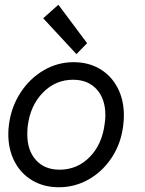

<svg xmlns="http://www.w3.org/2000/svg" viewBox="-20 -779 613 809"><path d="M15 -214Q15 -235 18 -256Q28 -330 67 -389.5Q106 -449 164.5 -483Q223 -517 290 -517Q353 -517 401 -488.5Q449 -460 475.5 -409Q502 -358 502 -293Q502 -272 499 -249Q490 -175 451.5 -116Q413 -57 354.5 -23.5Q296 10 228 10Q165 10 116.5 -18.5Q68 -47 41.5 -98Q15 -149 15 -214ZM421 -257Q424 -277 424 -293Q424 -362 387.5 -402.5Q351 -443 288 -443Q214 -443 161 -389Q108 -335 97 -249Q95 -237 95 -213Q95 -145 131.5 -104.5Q168 -64 231 -64Q305 -64 357.5 -117Q410 -170 421 -257ZM162 -702 226 -759 347 -597 302 -551Z"/></svg>

Font: Bellota Text
Style: Bold Italic
Weight: 700
Italic angle: -7.5°
Designer: Kemie Guaida
Foundry: Kemie Guaida
Version: Version 4.001